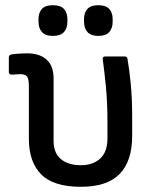

<svg xmlns="http://www.w3.org/2000/svg" viewBox="-20 -706 596 738"><path d="M291 12Q185 12 138 -36Q91 -84 91 -172V-374Q91 -404 83.5 -412.5Q76 -421 56 -421Q49 -421 41 -420Q33 -419 26 -419Q14 -419 14 -429V-486Q14 -495 25 -497Q39 -499 55.5 -500Q72 -501 84 -501Q132 -501 159 -477Q186 -453 186 -404V-164Q186 -118 214 -94.5Q242 -71 291 -71Q337 -71 365 -96.5Q393 -122 393 -174V-238Q393 -313 387 -373.5Q381 -434 375 -478Q373 -489 385 -489H459Q469 -489 470 -480Q477 -440 482.5 -384Q488 -328 488 -260V-183Q488 -87 440 -37.5Q392 12 291 12ZM183 -568Q154 -568 141 -583Q128 -598 128 -622V-633Q128 -657 141 -671.5Q154 -686 183 -686Q213 -686 226 -671.5Q239 -657 239 -633V-622Q239 -598 226 -583Q213 -568 183 -568ZM358 -568Q329 -568 316 -583Q303 -598 303 -622V-633Q303 -657 316 -671.5Q329 -686 358 -686Q387 -686 400 -671.5Q413 -657 413 -633V-622Q413 -598 400 -583Q387 -568 358 -568Z"/></svg>

Font: Sofia Sans Medium
Style: Regular
Weight: 500
Designer: Botio Nikoltchev, Ani Petrova
Foundry: lettersoup
Version: Version 4.101; ttfautohint (v1.8.4.7-5d5b)